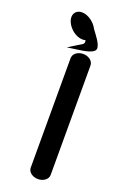

<svg xmlns="http://www.w3.org/2000/svg" viewBox="-149 -807 542 851"><g transform="rotate(20 122.5 -381.0)"><path d="M103.8 -36.8C103.8 -14.9 126.7 0 150.8 0C174.9 0 197.9 -14.7 197.9 -36.8V-553.3C197.3 -575.1 175.2 -590 150.8 -590C127.1 -590 104.7 -576.6 103.8 -553.6C103.6 -552.1 103.8 -37.2 103.8 -36.8ZM157.3 -710.3C144.1 -736.9 112.6 -761.5 82.1 -761.5C59.4 -761.5 44.8 -746.1 44.8 -725.8C44.9 -717.8 46.9 -709.4 50.9 -701C63.9 -673 95.1 -649 125.2 -649C130 -649 134.1 -649.5 138.6 -650.9C144 -632.6 135 -631.7 112 -617.5L71.6 -592.5L118.7 -599.1C145.3 -602.8 203.5 -609.8 200 -636.3C198.2 -658.4 172.8 -688.7 157.3 -710.3Z"/></g></svg>

Font: Hi.
Style: Black
Weight: 400
Designer: Mew Too, Robert Jablonski
Foundry: Cannot Into Space Fonts
Version: Version 1.996